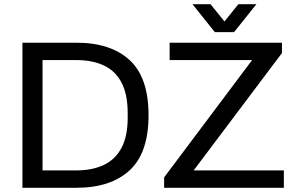

<svg xmlns="http://www.w3.org/2000/svg" viewBox="-20 -888 1399 908"><path d="M86.1 0V-686H342.3Q503.2 -686 592.9 -603.9Q682.5 -521.8 682.5 -343Q682.5 -164.7 592.9 -82.4Q503.2 0 342.3 0ZM181.2 -82.1H340.4Q415.9 -82.1 470.5 -107.7Q525.1 -133.4 554.5 -188.6Q583.9 -243.8 583.9 -331.5V-352.1Q583.9 -442.2 554.7 -497.6Q525.5 -553.1 470.9 -578.5Q416.4 -603.9 340.4 -603.9H181.2ZM756.2 0V-49.1L1172.3 -603.9H782.2V-686H1313.4V-637.2L895.9 -82.1H1322.4V0ZM890.4 -868H975.7L1063.5 -759.4L1019.4 -758.9L1107.1 -868H1192.4L1086.9 -736H996Z"/></svg>

Font: Archivo Variable SemiBold
Style: Regular
Weight: 600
Designer: Hector Gatti
Foundry: Omnibus-Type
Version: Version 2.001